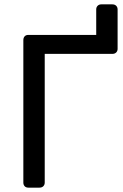

<svg xmlns="http://www.w3.org/2000/svg" viewBox="-20 -860 563 880"><path d="M495 -840Q506 -840 512.5 -833.5Q519 -827 519 -817V-636Q519 -626 512.5 -619.5Q506 -613 495 -613H185V-23Q185 -13 178.5 -6.5Q172 0 161 0H110Q99 0 93 -6.5Q87 -13 87 -23V-676Q87 -687 93 -693.5Q99 -700 110 -700H421V-817Q421 -827 427.5 -833.5Q434 -840 444 -840Z"/></svg>

Font: RubikRegular
Style: Regular
Weight: 400
Designer: Hubert and Fischer
Foundry: Hubert and Fischer
Version: Version 2.300;gftools[0.9.30]